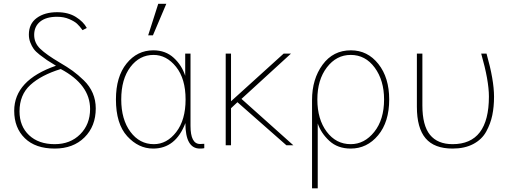

<svg xmlns="http://www.w3.org/2000/svg" viewBox="-20 -774 2707 1023"><path d="M55.7 -183.6Q55.7 -346.7 278.3 -423.8Q247.1 -442.4 230.5 -453.6Q213.9 -464.8 191.9 -481.9Q169.9 -499 159.7 -513.2Q149.4 -527.3 141.6 -547.4Q133.8 -567.4 133.8 -589.8Q133.8 -647.5 175.8 -678.2Q217.8 -709 284.2 -709Q343.8 -709 384.3 -683.6Q424.8 -658.2 442.4 -625L419.9 -613.3Q404.3 -634.8 390.6 -647.5Q377 -660.2 348.6 -672.4Q320.3 -684.6 284.2 -684.6Q225.6 -684.6 193.8 -658.7Q162.1 -632.8 162.1 -587.9Q162.1 -544.9 194.8 -513.7Q227.5 -482.4 296.9 -441.4Q338.9 -417 367.2 -396.5Q395.5 -376 426.8 -345.7Q458 -315.4 474.1 -277.8Q490.2 -240.2 490.2 -196.3Q490.2 -101.6 430.2 -42Q370.1 17.6 271.5 17.6Q168.9 17.6 112.3 -37.6Q55.7 -92.8 55.7 -183.6ZM84 -180.7Q84 -101.6 134.8 -53.7Q185.5 -5.9 271.5 -5.9Q354.5 -5.9 407.2 -58.6Q460 -111.3 460 -193.4Q460 -323.2 303.7 -406.2Q199.2 -374 141.6 -321.3Q84 -268.6 84 -180.7Z M597.7 -244.1Q597.7 -365.2 654.3 -435.5Q710.9 -505.9 796.9 -505.9Q862.3 -505.9 905.8 -465.8Q949.2 -425.8 966.8 -370.1V-488.3H995.1V-103.5Q995.1 -6.8 1045.9 -6.8Q1062.5 -6.8 1068.4 -7.8V15.6Q1060.5 17.6 1044.9 17.6Q967.8 17.6 967.8 -118.2Q916 17.6 795.9 17.6Q717.8 17.6 657.7 -48.3Q597.7 -114.3 597.7 -244.1ZM626 -244.1Q626 -137.7 674.8 -71.8Q723.6 -5.9 799.8 -5.9Q869.1 -5.9 918.9 -70.3Q968.8 -134.8 968.8 -244.1Q968.8 -354.5 918 -418Q867.2 -481.4 797.9 -481.4Q723.6 -481.4 674.8 -417Q626 -352.5 626 -244.1ZM769.5 -585.9 823.2 -753.9H866.2L794.9 -585.9Z M1182.6 0V-488.3H1210.9V-234.4L1491.2 -488.3H1530.3L1266.6 -247.1L1543 0H1505.9L1245.1 -229.5L1210.9 -197.3V0Z M1848.6 -5.9Q1921.9 -5.9 1974.1 -71.3Q2026.4 -136.7 2026.4 -244.1Q2026.4 -345.7 1976.6 -413.6Q1926.8 -481.4 1848.6 -481.4Q1772.5 -481.4 1721.7 -415Q1670.9 -348.6 1670.9 -244.1Q1670.9 -138.7 1720.7 -72.3Q1770.5 -5.9 1848.6 -5.9ZM1642.6 229.5V-241.2Q1642.6 -352.5 1698.7 -429.2Q1754.9 -505.9 1849.6 -505.9Q1938.5 -505.9 1996.1 -433.1Q2053.7 -360.4 2053.7 -244.1Q2053.7 -124 1994.6 -53.2Q1935.5 17.6 1848.6 17.6Q1779.3 17.6 1734.9 -23.4Q1690.4 -64.5 1672.9 -116.2V229.5Z M2201.2 -205.1V-488.3H2230.5V-211.9Q2230.5 -105.5 2271 -55.7Q2311.5 -5.9 2391.6 -5.9Q2585 -5.9 2585 -259.8Q2585 -344.7 2543.9 -488.3H2572.3Q2612.3 -347.7 2612.3 -258.8Q2612.3 -205.1 2603 -160.2Q2593.8 -115.2 2570.8 -73.2Q2547.9 -31.2 2502 -6.8Q2456.1 17.6 2391.6 17.6Q2293.9 17.6 2247.6 -37.1Q2201.2 -91.8 2201.2 -205.1Z"/></svg>

Font: Gothic A1 Thin
Style: Regular
Weight: 250
Designer: HanYang I&C Co.,Ltd.
Foundry: HanYang I&C Co.,Ltd.
Version: Version 2.50